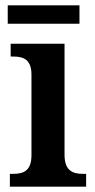

<svg xmlns="http://www.w3.org/2000/svg" viewBox="-20 -700 358 720"><path d="M9 -611H278V-680H9ZM17 0H303V-48H292C252 -48 222 -60 222 -120V-536H20V-488H30C69 -488 98 -476 98 -420V-118C98 -60 69 -48 29 -48H17Z"/></svg>

Font: Noto Serif Khmer SemiCondensed SemiBold
Style: Regular
Weight: 600
Width: 4
Designer: Danh Hong and the Monotype Design Team
Foundry: Monotype Imaging Inc.
Version: Version 2.004